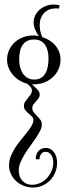

<svg xmlns="http://www.w3.org/2000/svg" viewBox="-20 -672 297 850"><path d="M121.1 -298.8Q126 -293.9 132.1 -288.8Q138.2 -283.7 143.6 -278.1Q148.9 -272.5 152.3 -266.6Q155.8 -260.7 155.8 -254.9Q155.8 -244.1 150.6 -236.8Q145.5 -229.5 139.4 -223.1Q133.3 -216.8 128.2 -210Q123 -203.1 123 -193.8Q123 -182.1 129.6 -174.1Q136.2 -166 144 -158.4Q151.9 -150.9 158.4 -142.1Q165 -133.3 165 -120.1Q165 -107.9 157.5 -92.8Q149.9 -77.6 138.7 -60.8Q127.4 -43.9 114 -25.9Q100.6 -7.8 89.4 10.5Q78.1 28.8 70.6 46.9Q63 64.9 63 82Q63 95.7 66.9 107.4Q70.8 119.1 78.6 127.7Q86.4 136.2 97.2 141.1Q107.9 146 122.1 146Q141.1 146 158.2 137.9Q175.3 129.9 188 116.2Q200.7 102.5 208.3 84.7Q215.8 66.9 215.8 47.9Q215.8 40 214.1 31.5Q212.4 22.9 208.3 16.1Q204.1 9.3 197.5 4.6Q190.9 0 181.2 0Q168.5 0 161.6 10.5Q154.8 21 154.8 33.2H138.2Q137.7 22.5 140.9 13.2Q144 3.9 149.9 -2.9Q155.8 -9.8 164.1 -13.4Q172.4 -17.1 182.1 -17.1Q195.3 -17.1 204.8 -11.2Q214.4 -5.4 220.5 3.9Q226.6 13.2 229.7 24.7Q232.9 36.1 232.9 47.9Q232.9 70.3 224.9 90.3Q216.8 110.4 202.4 125.5Q188 140.6 168.5 149.4Q148.9 158.2 126 158.2Q105.5 158.2 86.2 150.9Q66.9 143.6 52.2 130.4Q37.6 117.2 28.8 99.1Q20 81.1 20 60.1Q20 39.1 28.1 19Q36.1 -1 48.1 -19.3Q60.1 -37.6 74 -54.4Q87.9 -71.3 99.9 -86.4Q111.8 -101.6 119.9 -115.2Q127.9 -128.9 127.9 -141.1Q127.9 -149.9 121.3 -156.2Q114.7 -162.6 106.9 -169.2Q99.1 -175.8 92.5 -183.6Q85.9 -191.4 85.9 -204.1Q85.9 -213.4 91.3 -221.4Q96.7 -229.5 103.3 -237.3Q109.9 -245.1 115.5 -253.4Q121.1 -261.7 121.1 -272Q121.1 -281.2 114 -288.6Q106.9 -295.9 100.1 -301.8Q80.6 -306.6 64.2 -317.1Q47.9 -327.6 36.1 -341.8Q24.4 -356 17.8 -372.8Q11.2 -389.6 11.2 -407.2Q11.2 -431.2 20.5 -450.9Q29.8 -470.7 45.7 -485.1Q61.5 -499.5 82.5 -507.3Q103.5 -515.1 127 -515.1Q132.8 -515.1 139.4 -514.4Q146 -513.7 151.9 -512.2Q143.1 -523.9 136 -540.3Q128.9 -556.6 128.9 -571.8Q128.9 -589.4 136.2 -604.2Q143.6 -619.1 156 -629.6Q168.5 -640.1 184.1 -646Q199.7 -651.9 216.8 -651.9Q223.6 -651.9 230.5 -651.1Q237.3 -650.4 244.1 -647.9L241.2 -633.8Q237.8 -634.8 234.4 -634.8Q231 -634.8 227.1 -634.8Q210.4 -634.8 197.3 -629.4Q184.1 -624 174.8 -614Q165.5 -604 160.6 -590.6Q155.8 -577.1 155.8 -561Q155.8 -548.8 158.4 -534.7Q161.1 -520.5 167 -507.8Q184.1 -502.4 199 -493.2Q213.9 -483.9 224.9 -470.9Q235.8 -458 241.9 -442.4Q248 -426.8 248 -409.2Q248 -383.3 237.5 -362.3Q227.1 -341.3 209.7 -326.7Q192.4 -312 169.7 -304.7Q147 -297.4 122.1 -298.8ZM130.9 -497.1Q111.8 -497.1 99.1 -490Q86.4 -482.9 78.9 -470.9Q71.3 -459 68.1 -442.6Q64.9 -426.3 64.9 -408.2Q64.9 -391.1 68.8 -375.2Q72.8 -359.4 81.1 -346.9Q89.4 -334.5 102.1 -327.1Q114.7 -319.8 131.8 -319.8Q150.4 -319.8 162.6 -327.9Q174.8 -335.9 181.9 -348.9Q189 -361.8 191.9 -378.7Q194.8 -395.5 194.8 -413.1Q194.8 -430.7 191.2 -446Q187.5 -461.4 179.9 -472.7Q172.4 -483.9 160.2 -490.5Q147.9 -497.1 130.9 -497.1Z"/></svg>

Font: Bigelow Rules
Style: Regular
Weight: 400
Designer: Astigmatic (AOETI)
Foundry: Astigmatic (AOETI)
Version: Version 1.001